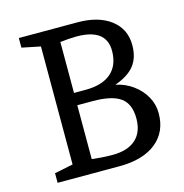

<svg xmlns="http://www.w3.org/2000/svg" viewBox="-98 -739 796 830"><g transform="rotate(-15 300.0 -324.0)"><path d="M59 0V-43L142 -60V-588L59 -605V-648H321Q415 -648 470 -606Q525 -564 525 -492Q525 -436 497.5 -401Q470 -366 410 -345Q453 -336 486.5 -311.5Q520 -287 539.5 -252.5Q559 -218 559 -178Q559 -94 500 -47Q441 0 336 0ZM320 -55Q388 -55 424 -87.5Q460 -120 460 -181Q460 -246 421.5 -274Q383 -302 296 -302H228V-61Q242 -59 268 -57Q294 -55 320 -55ZM228 -357H279Q355 -357 394.5 -391.5Q434 -426 434 -491Q434 -590 301 -590Q285 -590 264.5 -588.5Q244 -587 228 -585Z"/></g></svg>

Font: Faustina VF Beta
Style: Regular
Weight: 400
Designer: Alfonso Garcia
Foundry: Omnibus-Type
Version: Version 1.006